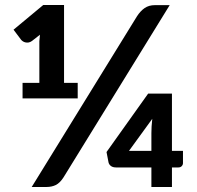

<svg xmlns="http://www.w3.org/2000/svg" viewBox="-20 -746 787 766"><path d="M34 0ZM233.5 -38.5Q219 -16 202.8 -8Q186.5 0 165 0H106.5L526.5 -681Q540 -702 557 -713.8Q574 -725.5 598 -725.5H657ZM70 -415.5H137V-581.5L139.5 -607.5L107.5 -582.5Q100.5 -577.5 94 -576.5Q87.5 -575.5 81.8 -576.8Q76 -578 71.5 -581Q67 -584 64.5 -587L34 -627.5L152.5 -726H235.5V-415.5H290V-353.5H70ZM666 -144H710V-95.5Q710 -88.5 705 -83.2Q700 -78 691.5 -78H666V0H584V-78H443Q430 -78 422.5 -83.8Q415 -89.5 413 -98L405 -139.5L571 -372.5H666ZM584 -214.5Q584 -227 584.8 -241.5Q585.5 -256 587.5 -272L494.5 -144H584Z"/></svg>

Font: Lato Heavy
Style: Regular
Weight: 800
Designer: Lukasz Dziedzic
Foundry: tyPoland Lukasz Dziedzic
Version: Version 2.007; 2014-02-27